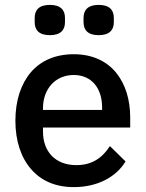

<svg xmlns="http://www.w3.org/2000/svg" viewBox="-20 -754 596 786"><path d="M282 12C207 12 148 -14 107 -62C66 -109 43 -177 43 -260C43 -343 66 -411 107 -459C148 -506 207 -532 282 -532C358 -532 416 -504 455 -457C494 -409 513 -345 513 -273V-232H156V-215C156 -135 205 -78 293 -78C357 -78 399 -108 430 -156L494 -93C455 -29 379 12 282 12ZM282 -447C245 -447 213 -433 191 -409C169 -385 156 -351 156 -311V-304H398V-314C398 -394 354 -447 282 -447ZM184 -610C139 -610 122 -632 122 -663V-681C122 -712 139 -734 184 -734C229 -734 246 -712 246 -681V-663C246 -632 229 -610 184 -610ZM384 -610C339 -610 322 -632 322 -663V-681C322 -712 339 -734 384 -734C429 -734 446 -712 446 -681V-663C446 -632 429 -610 384 -610Z"/></svg>

Font: Plexus Sans Medium
Style: Regular
Weight: 500
Version: Version 2.001;PS 002.001;hotconv 1.0.70;makeotf.lib2.5.58329